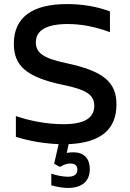

<svg xmlns="http://www.w3.org/2000/svg" viewBox="-20 -699 640 943"><path d="M520 -541V-643C456 -667 384 -679 309 -679C140 -679 48 -615 48 -484C48 -377 108 -320 290 -282C402 -259 443 -234 443 -180C443 -122 399 -89 291 -89C212 -89 127 -105 58 -129V-27C124 -6 197 6 268 9L246 105L274 121C292 110 309 104 325 104C348 104 360 114 360 134C360 157 345 169 313 169C293 169 261 164 232 154V211C260 220 294 224 314 224C383 224 421 191 421 132C421 78 391 49 341 49C330 49 318 50 308 52L317 9C477 2 552 -65 552 -186C552 -296 488 -350 305 -389C196 -412 156 -438 156 -491C156 -548 205 -581 313 -581C379 -581 447 -568 520 -541Z"/></svg>

Font: LT Wave Mono Medium
Style: Regular
Weight: 500
Designer: Daniel Lyons
Version: Version 2.5 (Glyphs App)